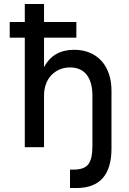

<svg xmlns="http://www.w3.org/2000/svg" viewBox="-20 -742 648 968"><path d="M105 -552H29V-631H105V-722H202V-631H365V-552H202V-403Q248 -491 354 -491Q397 -491 432 -476.5Q467 -462 491.5 -435Q516 -408 529 -370Q542 -332 542 -285V7Q542 206 365 206H333V113H353Q404 113 425 86.5Q446 60 446 -6V-259Q446 -328 417 -365Q388 -402 333 -402Q304 -402 280 -391.5Q256 -381 238.5 -362.5Q221 -344 211.5 -318Q202 -292 202 -260V0H105Z"/></svg>

Font: NT Somic Medium
Style: Regular
Weight: 500
Designer: Ravid Balaliev — lead type designer, mastering
Michael Voronin — secret advisor, marketing
Ivan Kovalenko — best boy
Foundry: NT Type
Version: Version 0.7